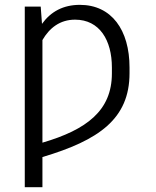

<svg xmlns="http://www.w3.org/2000/svg" viewBox="-20 -573 646 796"><path d="M154.1 -474.1 148.8 -545.5H82.7V203.1H155.9V78.1C389.6 8.5 517 -79.9 517 -269.5V-293C517 -448.9 442.5 -552.9 311.1 -552.9C242.2 -552.9 190.7 -524.9 154.1 -474.1ZM155.9 18.5V-407C185 -456.7 228 -491.5 291.2 -491.5C392.8 -491.5 443.9 -406.2 443.9 -293.3V-268.8C443.9 -114 338.8 -35.2 155.9 18.5Z"/></svg>

Font: Karasuma Gothic
Style: Light
Weight: 300
Designer: Rasmus Andersson / Ryoko Nishizuka
Foundry: rsms
Version: Version 1.00